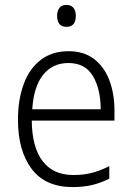

<svg xmlns="http://www.w3.org/2000/svg" viewBox="-20 -843 536 780"><path d="M259 -635Q321 -635 362.5 -603Q404 -571 424.5 -516.5Q445 -462 445 -393V-353H109Q110 -245 153 -188.5Q196 -132 278 -132Q319 -132 352.5 -140.5Q386 -149 424 -168V-117Q390 -100 354.5 -91.5Q319 -83 275 -83Q164 -83 108.5 -157Q53 -231 53 -356Q53 -439 76.5 -502Q100 -565 146 -600Q192 -635 259 -635ZM258 -587Q194 -587 155.5 -539.5Q117 -492 111 -399H389Q389 -481 357.5 -534Q326 -587 258 -587ZM250 -823Q269 -823 278.5 -811Q288 -799 288 -779Q288 -734 250 -734Q212 -734 212 -779Q212 -799 221.5 -811Q231 -823 250 -823Z"/></svg>

Font: Noto Sans Telugu UI SemiCondensed Light
Style: Regular
Weight: 300
Width: 4
Designer: Jelle Bosma - Monotype Design Team
Foundry: Monotype Imaging Inc.
Version: Version 2.005; ttfautohint (v1.8.4.7-5d5b)